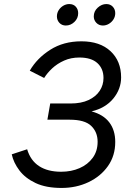

<svg xmlns="http://www.w3.org/2000/svg" viewBox="-20 -916 618 948"><path d="M284 12Q207 12 155.8 -12.2Q104.5 -36.5 75.8 -74.5Q47 -112.5 38 -154L114 -179Q130.5 -123.5 173 -95.8Q215.5 -68 282 -68Q332 -68 372.8 -85.8Q413.5 -103.5 437.8 -136.8Q462 -170 462 -216Q462 -264 430.2 -294.5Q398.5 -325 324 -325H214L228 -405H328Q381 -405 417.2 -422Q453.5 -439 472.2 -467.5Q491 -496 491 -531Q491 -577 460.8 -604.5Q430.5 -632 372 -632Q330.5 -632 296.8 -617Q263 -602 238 -578.8Q213 -555.5 198 -531L127 -567Q162.5 -628.5 228 -670.2Q293.5 -712 382 -712Q473.5 -712 525.8 -663.2Q578 -614.5 578 -534Q578 -476.5 539.5 -429.5Q501 -382.5 432 -366Q490 -350.5 519.5 -312Q549 -273.5 549 -215Q549 -147 513 -96Q477 -45 416.8 -16.5Q356.5 12 284 12ZM488 -790Q468.5 -790 455.8 -803.2Q443 -816.5 443 -835Q443 -860.5 462.5 -878.2Q482 -896 505 -896Q524.5 -896 536.8 -883Q549 -870 549 -851Q549 -834 540.2 -820.2Q531.5 -806.5 517.5 -798.2Q503.5 -790 488 -790ZM305 -790Q285.5 -790 273.2 -803.2Q261 -816.5 261 -835Q261 -852 269.8 -865.8Q278.5 -879.5 292.5 -887.8Q306.5 -896 322 -896Q342.5 -896 354.2 -883Q366 -870 366 -851Q366 -825.5 347.5 -807.8Q329 -790 305 -790Z"/></svg>

Font: Overpass
Style: Italic
Weight: 400
Italic angle: -10°
Designer: Delve Withrington, Dave Bailey, Thomas Jockin
Foundry: Delve Fonts LLC
Version: Version 4.000